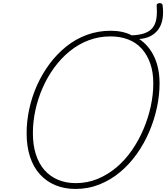

<svg xmlns="http://www.w3.org/2000/svg" viewBox="-20 -1216 1086 1255"><path d="M474 19Q401 19 342 -5.5Q283 -30 240.5 -77Q198 -124 176 -192Q154 -260 154 -346Q154 -424 171.5 -504.5Q189 -585 222.5 -659.5Q256 -734 304 -798.5Q352 -863 413 -912Q474 -961 547.5 -988Q621 -1015 704 -1015Q743 -1015 778 -1007.5Q813 -1000 841 -985Q891 -987 924 -998.5Q957 -1010 976 -1032.5Q995 -1055 1001.5 -1090.5Q1008 -1126 1004 -1178Q1002 -1185 1007.5 -1190Q1013 -1195 1021 -1195.5Q1029 -1196 1035.5 -1193Q1042 -1190 1043 -1181Q1049 -1132 1042.5 -1093Q1036 -1054 1016.5 -1026Q997 -998 965.5 -981Q934 -964 890 -961Q953 -919 988 -845Q1023 -771 1023 -670Q1023 -593 1005.5 -512Q988 -431 955 -354Q922 -277 874 -209.5Q826 -142 765 -91Q704 -40 630.5 -10.5Q557 19 474 19ZM475 -19Q552 -19 619 -47Q686 -75 742.5 -123Q799 -171 843 -235Q887 -299 918 -372Q949 -445 965.5 -521.5Q982 -598 982 -671Q982 -745 962 -801.5Q942 -858 906 -898Q870 -938 818 -958Q766 -978 702 -978Q626 -978 559 -952.5Q492 -927 435.5 -881Q379 -835 334.5 -774Q290 -713 259 -642.5Q228 -572 211.5 -496.5Q195 -421 195 -346Q195 -268 214.5 -207Q234 -146 270.5 -104.5Q307 -63 359 -41Q411 -19 475 -19Z"/></svg>

Font: Playwrite AU QLD Thin
Style: Regular
Weight: 250
Designer: Veronika Burian, José Scaglione
Foundry: TypeTogether
Version: Version 1.002